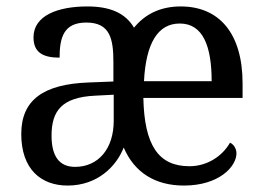

<svg xmlns="http://www.w3.org/2000/svg" viewBox="-20 -566 819 596"><path d="M190 10C282 10 341 -49 364 -108C397 -31 461 10 551 10C660 10 714 -49 714 -90C714 -106 704 -119 694 -123C670 -81 623 -50 568 -50C472 -50 428 -115 425 -262H733V-307C733 -463 660 -546 541 -546C478 -546 430 -522 396 -480C369 -526 321 -546 251 -546C160 -546 84 -518 84 -450C84 -405 111 -387 165 -387C165 -450 178 -496 248 -496C322 -496 332 -445 332 -373V-313L256 -310C115 -305 46 -256 46 -150C46 -41 107 10 190 10ZM637 -314H427C433 -432 470 -493 538 -493C611 -493 637 -421 637 -314ZM213 -48C164 -48 140 -81 140 -145C140 -223 173 -264 275 -269L333 -272V-191C333 -104 285 -48 213 -48Z"/></svg>

Font: Noto Serif Armenian SemiCondensed
Style: Regular
Weight: 400
Width: 4
Designer: Monotype Design Team
Foundry: Monotype Imaging Inc.
Version: Version 2.008